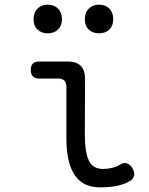

<svg xmlns="http://www.w3.org/2000/svg" viewBox="-20 -794 640 824"><path d="M344 -218Q344 -142 361 -105.5Q378 -69 422 -69Q441 -69 459 -73Q477 -77 495 -87Q512 -98 526 -92.5Q540 -87 549 -71Q559 -53 555 -38.5Q551 -24 534 -15Q508 -1 477.5 4.5Q447 10 409 10Q375 10 348 -2Q321 -14 302.5 -40Q284 -66 274.5 -105.5Q265 -145 265 -200V-420Q265 -439 256 -448Q247 -457 228 -457H148Q130 -457 121 -466.5Q112 -476 112 -494Q112 -512 121 -521Q130 -530 148 -530H270Q308 -530 326.5 -511.5Q345 -493 345 -455ZM405 -651Q378 -651 361 -667Q344 -683 344 -711Q344 -740 361 -757Q378 -774 405 -774Q433 -774 449.5 -757Q466 -740 466 -711Q466 -684 449.5 -667.5Q433 -651 405 -651ZM185 -651Q158 -651 141 -667Q124 -683 124 -711Q124 -740 141 -757Q158 -774 185 -774Q212 -774 229 -757Q246 -740 246 -711Q246 -684 229 -667.5Q212 -651 185 -651Z"/></svg>

Font: Maple Mono Light
Style: Regular
Weight: 300
Monospace: yes
Designer: subframe7536
Version: Version 7.000